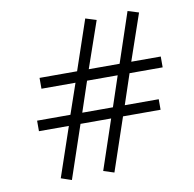

<svg xmlns="http://www.w3.org/2000/svg" viewBox="-81 -790 905 895"><g transform="rotate(-10 371.5 -342.5)"><path d="M337.9 -420.9 290 -277.8H435.1L482.9 -420.9ZM539.1 -420.9 491.2 -277.8H651.9V-228H474.1L389.2 22.9L338.9 6.8L418 -228H272.9L188 22.9L138.2 5.9L217.8 -228H76.2V-277.8H233.9L283.2 -420.9H122.1V-472.2H299.8L379.9 -708L431.2 -691.9L355 -472.2H501L580.1 -708L631.8 -691.9L556.2 -472.2H695.8V-420.9Z"/></g></svg>

Font: Charis SIL Phon
Style: Italic
Weight: 400
Italic angle: -11°
Foundry: SIL International
Version: Version 5.000